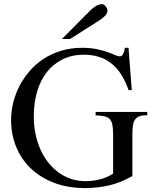

<svg xmlns="http://www.w3.org/2000/svg" viewBox="-20 -914 763 949"><path d="M696.8 -343.8Q676.8 -343.8 664.1 -337.2Q651.4 -330.6 644.5 -317.9Q639.2 -309.1 636.7 -291Q634.3 -272.9 634.3 -246.1V-43.9Q579.1 -12.2 521.5 1.7Q463.9 15.6 401.4 15.6Q314.9 15.6 247.1 -10.5Q179.2 -36.6 131.8 -82Q84.5 -127.4 59.6 -189Q34.7 -250.5 34.7 -321.3Q34.7 -361.8 44.7 -404.1Q54.7 -446.3 74.7 -485.8Q94.7 -525.4 124.3 -560.3Q153.8 -595.2 192.9 -621.3Q231.9 -647.5 280.3 -662.6Q328.6 -677.7 385.7 -677.7Q427.2 -677.7 458.3 -671.1Q489.3 -664.6 511.7 -656.5Q534.2 -648.4 548.8 -641.8Q563.5 -635.3 572.8 -635.3Q575.7 -635.3 579.3 -637Q583 -638.7 586.4 -643.6Q589.8 -648.4 592.5 -656.5Q595.2 -664.6 596.7 -677.7H615.2L631.3 -468.8H615.2Q599.1 -516.1 576.9 -549.3Q554.7 -582.5 526.6 -603.5Q498.5 -624.5 465.6 -634Q432.6 -643.6 395.5 -643.6Q335.4 -643.6 289.1 -620.6Q242.7 -597.7 211.2 -557.1Q179.7 -516.6 163.6 -461.7Q147.5 -406.7 147 -342.8Q146.5 -295.4 155.3 -252.9Q164.1 -210.4 180.2 -174.6Q196.3 -138.7 219.5 -109.6Q242.7 -80.6 271 -60.3Q299.3 -40 332.5 -29.3Q365.7 -18.6 402.3 -18.6Q437.5 -18.6 471.9 -26.9Q506.3 -35.2 539.1 -55.2V-246.1Q539.1 -277.3 535.6 -296.1Q532.2 -314.9 522.7 -325.2Q513.2 -335.4 496.3 -339.1Q479.5 -342.8 452.6 -343.8V-360.8H708V-343.8ZM511.2 -861.8Q511.2 -847.7 498.8 -835.4Q486.3 -823.2 470.7 -813L326.2 -721.2H286.1L424.8 -860.8Q437.5 -874 453.4 -883.8Q469.2 -893.6 485.4 -893.6Q489.3 -893.6 493.7 -890.6Q498 -887.7 502 -882.8Q505.9 -877.9 508.5 -872.3Q511.2 -866.7 511.2 -861.8Z"/></svg>

Font: Doulos SIL APac
Style: Regular
Weight: 400
Designer: Walt Agee, Victor Gaultney, Peter Martin, Debbi Hosken, Becca Hirsbrunner
Foundry: SIL International
Version: Version 5.000